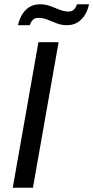

<svg xmlns="http://www.w3.org/2000/svg" viewBox="-20 -885 439 905"><path d="M40.1 0 161.1 -686H256.2L135.2 0ZM64.8 -766.2Q70.8 -793 83.6 -815.4Q96.5 -837.8 117.7 -851.3Q138.9 -864.8 168.2 -864.8Q194.2 -864.8 216.6 -856.5Q238.9 -848.2 260.4 -839.5Q281.8 -830.7 303.9 -830.7Q318.7 -830.7 328.2 -839.8Q337.8 -848.9 342.9 -864.8H399.4Q394.4 -837.9 380.6 -815.3Q366.8 -792.6 345.6 -779.4Q324.4 -766.2 294.5 -766.2Q269.9 -766.2 247.6 -774.9Q225.2 -783.7 204 -792.2Q182.9 -800.8 160.3 -800.8Q144.5 -800.8 135 -791.6Q125.4 -782.5 120.4 -766.2Z"/></svg>

Font: Archivo Variable SemiBold
Style: Italic
Weight: 600
Italic angle: -10°
Designer: Hector Gatti
Foundry: Omnibus-Type
Version: Version 2.001